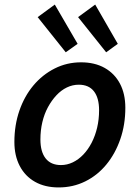

<svg xmlns="http://www.w3.org/2000/svg" viewBox="-20 -808 604 841"><path d="M237 13Q177 13 133.5 -11.5Q90 -36 66.5 -81Q43 -126 43 -186Q43 -260 65 -323.5Q87 -387 126.5 -434Q166 -481 219.5 -508Q273 -535 335 -535Q395 -535 438.5 -510.5Q482 -486 505.5 -441.5Q529 -397 529 -336Q529 -262 507 -198.5Q485 -135 446 -87.5Q407 -40 353.5 -13.5Q300 13 237 13ZM247 -85Q274 -85 299 -97Q324 -109 345 -131Q366 -153 381.5 -183Q397 -213 405.5 -249Q414 -285 414 -325Q414 -379 391.5 -408Q369 -437 325 -437Q298 -437 273 -425Q248 -413 227 -390.5Q206 -368 190 -338.5Q174 -309 165.5 -273Q157 -237 157 -197Q157 -143 180 -114Q203 -85 247 -85ZM445 -579 322 -733 397 -788 496 -616ZM268 -579 145 -733 220 -788 320 -616Z"/></svg>

Font: Ubuntu Sans SemiBold
Style: Italic
Weight: 600
Italic angle: -13.5°
Designer: Dalton Maag Ltd
Foundry: Dalton Maag Ltd
Version: Version 1.006